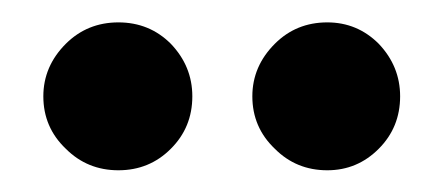

<svg xmlns="http://www.w3.org/2000/svg" viewBox="-20 -704 405 175"><path d="M87.9 -548.8Q59.6 -548.8 40 -568.4Q19.5 -587.9 19.5 -616.2Q19.5 -643.6 40 -664.1Q59.6 -683.6 87.9 -683.6Q116.2 -683.6 135.7 -664.1Q155.3 -643.6 155.3 -616.2Q155.3 -587.9 135.7 -568.4Q116.2 -548.8 87.9 -548.8ZM278.3 -548.8Q250 -548.8 230.5 -568.4Q210 -587.9 210 -616.2Q210 -643.6 230.5 -664.1Q250 -683.6 278.3 -683.6Q305.7 -683.6 325.2 -664.1Q344.7 -643.6 344.7 -616.2Q344.7 -587.9 325.2 -568.4Q305.7 -548.8 278.3 -548.8Z"/></svg>

Font: LeFont
Style: Regular
Weight: 700
Designer: Leryon MEDIA
Version: Version 1.0